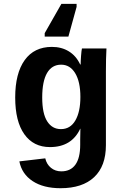

<svg xmlns="http://www.w3.org/2000/svg" viewBox="-20 -785 640 1017"><path d="M300.8 211.9Q210 211.9 152.8 174.3Q95.7 136.7 82.5 69.8L219.7 53.7Q227.1 85.4 250 104Q272.9 122.6 304.7 122.6Q354 122.6 379.4 87.2Q404.8 51.8 404.8 -18.1V-46.9L405.8 -103H404.8Q359.4 -5.9 244.6 -5.9Q157.2 -5.9 108.9 -74Q60.5 -142.1 60.5 -268.6Q60.5 -396.5 110.8 -466.6Q161.1 -536.6 254.9 -536.6Q306.2 -536.6 344.7 -512.9Q383.3 -489.3 404.8 -443.4H407.2Q407.2 -460.4 409.4 -489.7Q411.6 -519 414.1 -528.3H543.9Q541 -475.6 541 -406.2V-16.1Q541 94.7 478.8 153.3Q416.5 211.9 300.8 211.9ZM405.8 -271.5Q405.8 -351.6 378.4 -397Q351.1 -442.4 303.7 -442.4Q254.9 -442.4 229.2 -398.2Q203.6 -354 203.6 -268.6Q203.6 -183.6 230 -142.3Q256.3 -101.1 302.7 -101.1Q352.5 -101.1 379.2 -147Q405.8 -192.9 405.8 -271.5ZM385.7 -764.6V-748.5L342.3 -591.3H216.8V-609.4L305.2 -764.6Z"/></svg>

Font: Cousine
Style: Bold
Weight: 700
Monospace: yes
Designer: Steve Matteson
Foundry: Ascender Corporation
Version: Version 1.20